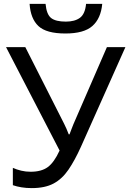

<svg xmlns="http://www.w3.org/2000/svg" viewBox="-20 -956 664 986"><path d="M505 -936Q498 -861 454.5 -822.5Q411 -784 316 -784Q218 -784 177.5 -822Q137 -860 132 -936H214Q219 -882 242.5 -863.5Q266 -845 318 -845Q364 -845 390.5 -864.5Q417 -884 422 -936ZM396 -203Q364 -132 331.5 -84.5Q299 -37 255 -13.5Q211 10 143 10Q115 10 90.5 6Q66 2 46 -5V-94Q66 -85 89 -79.5Q112 -74 137 -74Q193 -74 225.5 -98Q258 -122 286 -183L11 -714H110L309 -321Q314 -311 321 -295.5Q328 -280 333 -266H337Q341 -277 347 -292.5Q353 -308 357 -318L529 -714H624Z"/></svg>

Font: Go Noto Current
Style: Regular
Weight: 400
Designer: Monotype Design Team
Foundry: Monotype Imaging Inc.
Version: Version 2.007; ttfautohint (v1.8) -l 8 -r 50 -G 200 -x 14 -D